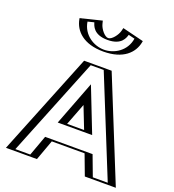

<svg xmlns="http://www.w3.org/2000/svg" viewBox="-196 -1310 1322 1459"><g transform="rotate(20 465.0 -580.0)"><path d="M570 -1152C570 -1152 559 -1049 465 -1049C371 -1049 360 -1152 360 -1152L234 -1121C246 -1014 336 -940 465 -940C594 -940 684 -1014 696 -1121ZM551 -825 885 0H683L621 -165H307L247 0H45L377 -825ZM557 -330H371L463 -570ZM581.7 -1133.7 679.2 -1109.7C662.3 -1017.7 582.5 -955 465 -955C346.9 -955 267.5 -1018.8 250.8 -1109.7L348.3 -1133.7C356 -1103 382.8 -1034 465 -1034C547.8 -1034 574.4 -1104.6 581.7 -1133.7ZM540.9 -810 862.7 -15H693.4L631.4 -180H296.5L236.5 -15H67.2L387.1 -810ZM579 -315H349.2L462.8 -611.5ZM581.7 -1133.7C574.4 -1104.6 547.8 -1034 465 -1034C382.8 -1034 356 -1103 348.3 -1133.7L250.8 -1109.7C267.5 -1018.8 346.9 -955 465 -955C582.5 -955 662.3 -1017.7 679.2 -1109.7ZM540.9 -810H387.1L67.2 -15H236.5L296.5 -180H631.4L693.4 -15H862.7ZM579 -315 462.8 -611.5 349.2 -315ZM567.2 -1137.3 570.8 -1151.8 696.5 -1120.9 693.9 -1107C675.5 -1006.9 588 -940 465 -940C341.3 -940 254.3 -1008 236.1 -1107L233.5 -1120.9L359.2 -1151.8L362.8 -1137.3C370.2 -1108.2 393.6 -1049 465 -1049C536.9 -1049 560.2 -1109.6 567.2 -1137.3ZM551 -825H377L45 0H247L307 -165H621L683 0H885ZM557 -330 463 -570 371 -330ZM604.1 -1125.7 654.9 -1113.2C638.7 -1009 546.8 -955 465 -955C382.9 -955 291.2 -1009.6 275.1 -1113.2L325.9 -1125.7C333.9 -1100.7 350.5 -1034 465 -1034C580 -1034 596.4 -1101.5 604.1 -1125.7ZM516.6 -810 838.5 -15H717.8L655.8 -180H272.1L212.1 -15H91.5L411.4 -810ZM603.3 -315 462.6 -674.3 324.8 -315ZM541.9 -1135.1C532.9 -1099.4 494.2 -1049 465 -1049C436.2 -1049 397.4 -1097.9 388.1 -1135.1L381.9 -1159.9L209.3 -1117.4L210.9 -1108.7C227.4 -1019.3 304 -940 465 -940C625.2 -940 702.4 -1018.2 719.1 -1108.7L720.7 -1117.4L548.1 -1159.9ZM575.3 -825H352.7L20.7 0H271.4L331.4 -165H596.6L658.6 0H909.3ZM532.7 -330H395.3L463.3 -507.2Z"/></g></svg>

Font: Hussar Outliner
Style: Regular
Weight: 700
Foundry: Cannot Into Space Fonts
Version: Version 0.92